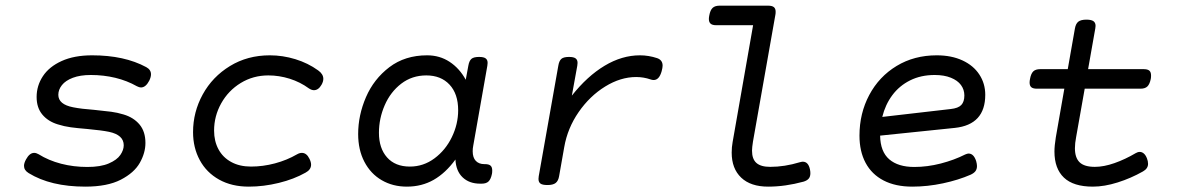

<svg xmlns="http://www.w3.org/2000/svg" viewBox="-20 -661 4237 691"><path d="M506.3 -419.4Q523.4 -410.2 523.4 -393.6Q523.4 -383.3 517.1 -370.6Q504.4 -346.2 487.3 -346.2Q481.4 -346.2 472.7 -350.6Q437.5 -370.6 395.3 -380.9Q353 -391.1 307.1 -391.1Q268.6 -391.1 242.2 -381.1Q215.8 -371.1 202.9 -354.7Q189.9 -338.4 189.9 -319.8Q189.9 -285.2 243.2 -274.9Q272.5 -269 319.3 -265.6Q357.9 -261.7 380.1 -258.8Q402.3 -255.9 424.8 -249Q460.9 -238.3 482.2 -212.9Q503.4 -187.5 503.4 -146.5Q503.4 -110.8 483.2 -75Q462.9 -39.1 414.6 -14.2Q366.2 10.7 287.1 10.7Q162.1 10.7 83 -38.1Q66.4 -48.3 66.4 -64Q66.4 -74.2 73.7 -87.4Q86.4 -110.8 103 -110.8Q110.4 -110.8 118.7 -106Q154.8 -83.5 199.7 -71.8Q244.6 -60.1 294.4 -60.1Q342.3 -60.1 371.6 -72.8Q400.9 -85.4 413.1 -103.3Q425.3 -121.1 425.3 -138.2Q425.3 -175.3 372.6 -186.5Q346.7 -191.9 293.9 -196.8Q258.3 -199.7 234.6 -202.9Q210.9 -206.1 188 -213.4Q152.8 -224.1 132.3 -248.8Q111.8 -273.4 111.8 -312Q111.8 -352.5 134.3 -386.7Q156.7 -420.9 201.9 -441.4Q247.1 -461.9 311.5 -461.9Q427.7 -461.9 506.3 -419.4Z M1125 -407.7Q1143.6 -394.5 1143.6 -377.4Q1143.6 -367.2 1137.2 -356Q1126 -336.4 1109.9 -336.4Q1101.6 -336.4 1091.8 -342.8Q1060.5 -365.7 1022.5 -377.7Q984.4 -389.6 945.8 -389.6Q891.1 -389.6 846.4 -362.3Q801.8 -335 776.1 -289.1Q750.5 -243.2 750.5 -190.9Q750.5 -152.8 766.4 -123.5Q782.2 -94.2 812.3 -77.9Q842.3 -61.5 883.3 -61.5Q926.3 -61.5 969.5 -73Q1012.7 -84.5 1048.8 -105.5Q1058.1 -110.8 1066.4 -110.8Q1083.5 -110.8 1093.8 -89.4Q1099.6 -77.6 1099.6 -68.4Q1099.6 -50.3 1079.6 -39.6Q1038.1 -16.1 983.4 -2.7Q928.7 10.7 875.5 10.7Q814 10.7 768.6 -14.6Q723.1 -40 699 -84.7Q674.8 -129.4 674.8 -185.5Q674.8 -257.8 709.7 -321.3Q744.6 -384.8 807.6 -423.3Q870.6 -461.9 951.2 -461.9Q997.6 -461.9 1043 -448Q1088.4 -434.1 1125 -407.7Z M1751.5 -47.4Q1751.5 -40 1750.5 -35.2Q1746.6 -16.1 1738.3 -8.1Q1730 0 1713.4 0H1708Q1668.9 0 1645 -22.7Q1621.1 -45.4 1619.1 -86.9Q1584 -38.6 1541 -13.9Q1498 10.7 1444.3 10.7Q1393.6 10.7 1353.8 -12.5Q1314 -35.6 1291.5 -78.6Q1269 -121.6 1269 -178.7Q1269 -246.1 1297.1 -311.3Q1325.2 -376.5 1381.3 -419.2Q1437.5 -461.9 1517.1 -461.9Q1562.5 -461.9 1598.1 -438.5Q1633.8 -415 1656.2 -374L1665.5 -424.3Q1668.5 -441.9 1676.5 -449Q1684.6 -456.1 1703.6 -456.1H1704.6Q1720.7 -456.1 1727.8 -450.9Q1734.9 -445.8 1734.9 -434.6Q1734.9 -432.1 1733.9 -424.3L1683.1 -136.2Q1681.2 -127 1681.2 -116.7Q1681.2 -93.8 1692.4 -82Q1703.6 -70.3 1723.1 -70.3H1725.6Q1739.3 -70.3 1745.4 -64.9Q1751.5 -59.6 1751.5 -47.4ZM1628.9 -264.2Q1628.9 -323.2 1597.9 -356.4Q1566.9 -389.6 1514.2 -389.6Q1462.9 -389.6 1424.1 -359.9Q1385.3 -330.1 1364.5 -282.2Q1343.8 -234.4 1343.8 -183.1Q1343.8 -127.4 1373 -94.5Q1402.3 -61.5 1455.1 -61.5Q1503.9 -61.5 1543.7 -91.1Q1583.5 -120.6 1606.2 -167.5Q1628.9 -214.4 1628.9 -264.2Z M2345.2 -451.7Q2364.7 -444.8 2364.7 -424.8Q2364.7 -417.5 2361.3 -404.8Q2352.5 -373 2332.5 -373Q2327.1 -373 2321.8 -375Q2296.4 -383.8 2269.5 -383.8Q2213.4 -383.8 2158 -349.6Q2102.5 -315.4 2062.5 -257.6Q2022.5 -199.7 2010.7 -131.8L1992.2 -26.9Q1989.3 -9.8 1979.7 -2.4Q1970.2 4.9 1950.7 4.9H1949.7Q1932.6 4.9 1925.3 -0.2Q1918 -5.4 1918 -17.1Q1918 -19 1918.9 -26.9L1989.3 -424.3Q1992.2 -441.9 2000.2 -449Q2008.3 -456.1 2027.3 -456.1H2028.3Q2044.4 -456.1 2051.5 -450.9Q2058.6 -445.8 2058.6 -434.6Q2058.6 -432.1 2057.6 -424.3L2038.1 -316.9Q2093.3 -386.7 2155.8 -424.3Q2218.3 -461.9 2283.2 -461.9Q2314.5 -461.9 2345.2 -451.7Z M2771.5 -618.7Q2771.5 -611.8 2770.5 -607.4L2689.9 -151.4Q2686.5 -129.9 2686.5 -118.7Q2686.5 -88.4 2702.4 -74.5Q2718.3 -60.5 2752 -60.5Q2803.7 -60.5 2858.4 -77.1Q2866.2 -79.1 2869.1 -79.1Q2889.2 -79.1 2895 -51.3Q2896.5 -43.9 2896.5 -37.6Q2896.5 -25.4 2890.6 -18.3Q2884.8 -11.2 2872.1 -7.3Q2806.2 10.7 2744.6 10.7Q2681.6 10.7 2647.5 -21.7Q2613.3 -54.2 2613.3 -111.8Q2613.3 -131.3 2616.7 -149.9L2690.4 -570.3H2557.1Q2543.9 -570.3 2537.6 -575.7Q2531.2 -581.1 2531.2 -592.8Q2531.2 -598.1 2532.7 -605.5Q2536.1 -624.5 2544.7 -632.6Q2553.2 -640.6 2569.8 -640.6H2744.6Q2758.3 -640.6 2764.9 -635.5Q2771.5 -630.4 2771.5 -618.7Z M3465.8 -108.4Q3484.4 -108.4 3493.2 -81.1Q3496.1 -70.8 3496.1 -63.5Q3496.1 -52.2 3490.5 -44.9Q3484.9 -37.6 3473.1 -32.2Q3429.7 -13.2 3373.8 -1.2Q3317.9 10.7 3263.2 10.7Q3202.6 10.7 3159.9 -11.5Q3117.2 -33.7 3095.2 -75Q3073.2 -116.2 3073.2 -172.9Q3073.2 -252.9 3108.4 -319.1Q3143.6 -385.3 3206.8 -423.6Q3270 -461.9 3351.1 -461.9Q3404.3 -461.9 3443.8 -443.6Q3483.4 -425.3 3504.6 -392.8Q3525.9 -360.4 3525.9 -319.8Q3525.9 -212.4 3416.5 -200.7L3147.5 -172.9Q3148.4 -115.2 3180.4 -87.6Q3212.4 -60.1 3270.5 -60.1Q3317.4 -60.1 3365.7 -72.5Q3414.1 -85 3453.6 -105Q3461.4 -108.4 3465.8 -108.4ZM3155.3 -240.2 3401.4 -268.6Q3428.7 -271.5 3439.7 -283.2Q3450.7 -294.9 3450.7 -317.4Q3450.7 -338.4 3438.5 -355Q3426.3 -371.6 3402.1 -381.3Q3377.9 -391.1 3343.8 -391.1Q3294.4 -391.1 3255.6 -371.8Q3216.8 -352.5 3191.4 -318.4Q3166 -284.2 3155.3 -240.2Z M3853 -168Q3848.6 -145.5 3848.6 -127.4Q3848.6 -93.3 3865.5 -76.9Q3882.3 -60.5 3920.4 -60.5Q3952.6 -60.5 3991 -74Q4029.3 -87.4 4067.4 -109.9Q4074.7 -114.3 4082 -114.3Q4089.8 -114.3 4096.7 -108.4Q4103.5 -102.5 4107.9 -90.8Q4111.8 -81.1 4111.8 -71.3Q4111.8 -54.2 4093.3 -43.9Q4050.3 -19.5 4002.4 -4.4Q3954.6 10.7 3913.1 10.7Q3843.3 10.7 3809.1 -21.7Q3774.9 -54.2 3774.9 -115.7Q3774.9 -136.2 3779.8 -166.5L3810.5 -341.8H3711.4Q3698.2 -341.8 3691.9 -346.9Q3685.5 -352.1 3685.5 -363.8Q3685.5 -369.6 3687 -377Q3690.4 -396 3698.7 -404.1Q3707 -412.1 3723.6 -412.1H3822.8L3848.6 -558.6Q3851.6 -575.7 3860.8 -583Q3870.1 -590.3 3890.1 -590.3Q3907.2 -590.3 3915 -585Q3922.9 -579.6 3922.9 -567.9Q3922.9 -565.4 3921.9 -558.6L3896 -412.1H4096.7Q4110.4 -412.1 4116.5 -406.7Q4122.6 -401.4 4122.6 -389.2Q4122.6 -381.8 4121.6 -377Q4117.7 -357.9 4109.4 -349.9Q4101.1 -341.8 4084.5 -341.8H3883.8Z"/></svg>

Font: Courier Prime Sans
Style: Italic
Weight: 400
Italic angle: -10°
Designer: Alan Dague-Greene
Foundry: Quote-Unquote Apps
Version: Version 3.020